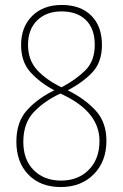

<svg xmlns="http://www.w3.org/2000/svg" viewBox="-20 -744 497 774"><path d="M65 -563Q65 -494 103.5 -452Q142 -410 199 -380Q133 -348 89.5 -300.5Q46 -253 46 -173Q46 -90 94.5 -40Q143 10 225 10Q307 10 358 -41.5Q409 -93 409 -177Q409 -251 365.5 -298.5Q322 -346 253 -380Q313 -411 352 -452Q391 -493 391 -563Q391 -638 348 -681Q305 -724 229 -724Q154 -724 109.5 -679.5Q65 -635 65 -563ZM362 -563Q362 -498 323.5 -460Q285 -422 228 -392Q166 -422 129.5 -462Q93 -502 93 -563Q93 -626 130 -662Q167 -698 228 -698Q291 -698 326.5 -663Q362 -628 362 -563ZM224 -367 244 -357Q381 -288 381 -176Q381 -103 338 -59.5Q295 -16 226 -16Q158 -16 116 -58Q74 -100 74 -172Q74 -249 118 -294Q162 -339 224 -367Z"/></svg>

Font: Noto Sans Display SemiCondensed Thin
Style: Regular
Weight: 250
Width: 4
Designer: Monotype Design team
Foundry: Monotype Imaging Inc.
Version: 1.000